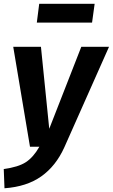

<svg xmlns="http://www.w3.org/2000/svg" viewBox="-35 -778 598 1018"><path d="M453.1 -658.2H160.2L172.9 -757.8H466.8ZM543 -529.8 306.2 2.9Q261.2 102.5 183.8 157.2Q106.4 211.9 -11.2 220.2L-15.1 118.2Q62 107.9 102.1 81.8Q142.1 55.7 173.8 0H124L35.2 -529.8H182.1L226.1 -95.2L396 -529.8Z"/></svg>

Font: FiraGO SemiBold
Style: Italic
Weight: 600
Italic angle: -8°
Designer: bBox Type GmbH
Foundry: bBox Type GmbH
Version: Version 1.001;PS 001.001;hotconv 1.0.88;makeotf.lib2.5.64775